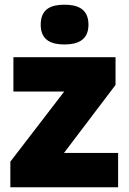

<svg xmlns="http://www.w3.org/2000/svg" viewBox="-20 -862 547 816"><path d="M254 -842C198 -842 153 -825 153 -757C153 -691 198 -673 254 -673C309 -673 356 -691 356 -757C356 -825 309 -842 254 -842ZM482 -66V-212H252L471 -501V-619H37V-473H253L24 -175V-66Z"/></svg>

Font: Noto Sans Malayalam UI Black
Style: Regular
Weight: 900
Designer: Jelle Bosma - Monotype Design Team
Foundry: Monotype Imaging Inc.
Version: Version 2.104